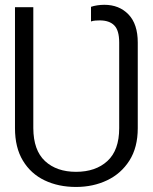

<svg xmlns="http://www.w3.org/2000/svg" viewBox="-20 -757 626 788"><path d="M292 10.3Q219.7 10.3 163.1 -16.8Q106.4 -43.9 74 -97.7Q41.5 -151.4 41.5 -231V-727.5H116.7V-231Q117.2 -140.1 164.8 -95.9Q212.4 -51.8 292 -51.8Q372.6 -51.8 420.9 -96.2Q469.2 -140.6 469.2 -231V-582.5Q469.2 -632.3 449 -652.8Q428.7 -673.3 389.2 -673.3Q381.3 -673.3 371.6 -672.6Q361.8 -671.9 353.5 -668.9V-729Q364.7 -732.9 379.2 -735.1Q393.6 -737.3 408.2 -737.3Q469.2 -737.3 507.3 -697.8Q545.4 -658.2 545.4 -582.5V-231Q545.4 -151.9 511.2 -98.1Q477.1 -44.4 419.7 -17.1Q362.3 10.3 292 10.3Z"/></svg>

Font: Inter 28pt Light
Style: Regular
Weight: 300
Designer: Rasmus Andersson
Foundry: rsms
Version: Version 4.001;git-66647c0bb